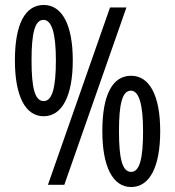

<svg xmlns="http://www.w3.org/2000/svg" viewBox="-20 -744 704 773"><path d="M156 -724C80 -724 40 -645 40 -501C40 -359 81 -276 156 -276C230 -276 273 -358 273 -501C273 -644 230 -724 156 -724ZM489 -714H423L173 0H239ZM155 -664C188 -664 205 -611 205 -501C205 -390 190 -337 156 -337C120 -337 107 -391 107 -501C107 -610 120 -664 155 -664ZM508 -439C433 -439 392 -363 392 -216C392 -75 433 9 508 9C582 9 625 -71 625 -216C625 -359 582 -439 508 -439ZM507 -379C540 -379 556 -322 556 -216C556 -108 543 -52 508 -52C472 -52 459 -106 459 -216C459 -325 472 -379 507 -379Z"/></svg>

Font: Noto Sans Arabic ExtCond
Style: Regular
Weight: 400
Width: 2
Designer: Monotype Design Team, Nadine Chahine, Nizar Qandah and Khaled Hosny
Foundry: Monotype Imaging Inc.
Version: Version 2.012